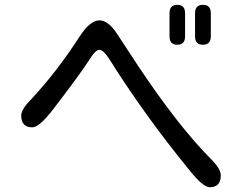

<svg xmlns="http://www.w3.org/2000/svg" viewBox="-20 -783 1040 808"><path d="M800.8 -727.5Q800.8 -762.7 834 -762.7Q867.2 -762.7 867.2 -727.5V-629.9Q867.2 -594.7 834 -594.7Q800.8 -594.7 800.8 -629.9V-727.5ZM693.4 -727.5Q693.4 -762.7 726.1 -762.7Q758.8 -762.7 758.8 -727.5V-629.9Q758.8 -594.7 726.1 -594.7Q693.4 -594.7 693.4 -629.9V-727.5ZM398.4 -573.2Q382.8 -573.2 361.3 -539.6Q339.8 -505.9 301.8 -453.6Q263.7 -401.4 204.6 -324.2Q145.5 -247.1 116.2 -247.1Q69.3 -247.1 69.3 -296.9Q69.3 -323.2 111.3 -365.2Q219.7 -481.4 315.4 -629.9Q359.4 -697.3 398.4 -697.3Q435.5 -697.3 472.7 -640.6L560.5 -506.8Q729.5 -252.9 868.2 -113.3Q909.2 -72.3 909.2 -44.9Q909.2 4.9 862.3 4.9Q835 4.9 778.3 -65.4Q586.9 -299.8 439.5 -535.2Q415 -573.2 398.4 -573.2Z"/></svg>

Font: jf-openhuninn-1.0
Style: Regular
Weight: 400
Designer: [Kosugi Maru]
      Designed by Motoya company      

      [Varela Round]
      Joe Prince(Latin component); Avraham Co
Foundry: justfont CO.,LTD.
Version: 1.0